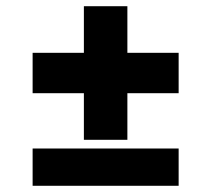

<svg xmlns="http://www.w3.org/2000/svg" viewBox="-20 -628 680 618"><path d="M85 -328V-458H555V-328ZM85 -30V-150H555V-30ZM250 -178V-608H390V-178Z"/></svg>

Font: Figtree Black
Style: Regular
Weight: 900
Designer: Erik Kennedy
Foundry: Erik Kennedy
Version: Version 2.001;gftools[0.9.30]